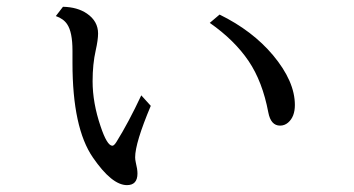

<svg xmlns="http://www.w3.org/2000/svg" viewBox="-20 -556 1040 564"><path d="M422.9 -245.1Q377 -136.2 377 -93.8Q377 -87.4 378.9 -78.6Q383.8 -59.1 383.8 -46.4Q383.8 -12.2 353 -12.2Q308.6 -12.2 252.9 -93.3Q192.9 -180.2 192.9 -371.1V-407.2Q192.9 -461.9 177.2 -484.9Q166.5 -501 144 -508.8L165 -536.1Q207.5 -535.2 235.4 -516.1Q268.1 -493.7 268.1 -457.5Q268.1 -439 261.2 -408.2Q252 -367.7 252 -317.4Q252 -253.9 275.4 -185.1Q294.4 -127.9 310.1 -127.9Q314.9 -127.9 321.8 -138.7Q357.4 -195.8 395 -275.9ZM625 -513.2Q721.7 -465.8 782.2 -393.6Q846.2 -316.9 846.2 -247.6Q846.2 -212.9 826.2 -195.8Q815.9 -187 802.7 -187Q775.4 -187 768.1 -226.1Q751 -316.4 710.4 -376.5Q668.9 -438 596.2 -488.8Z"/></svg>

Font: BIZ UDMincho
Style: Regular
Weight: 400
Monospace: yes
Designer: TypeBank Co., Ltd.
Foundry: Morisawa Inc.
Version: Version 1.06